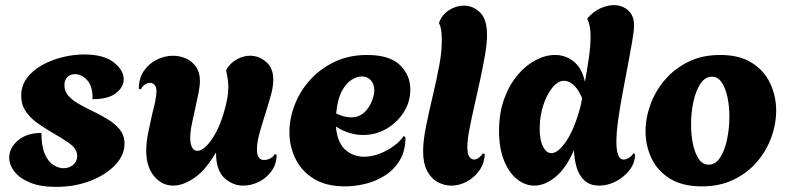

<svg xmlns="http://www.w3.org/2000/svg" viewBox="-20 -722 3084 751"><path d="M200 9Q138 9 97 -8Q56 -25 36 -51.5Q16 -78 16 -105Q16 -143 50 -172.5Q84 -202 142 -202Q142 -151 155 -120.5Q168 -90 188.5 -77Q209 -64 228 -64Q251 -64 266.5 -77.5Q282 -91 282 -111Q282 -139 253 -160Q224 -181 178 -207Q155 -221 128 -239.5Q101 -258 82 -284.5Q63 -311 63 -348Q63 -387 85.5 -417Q108 -447 145 -467.5Q182 -488 225 -498.5Q268 -509 309 -509Q386 -509 425 -478Q464 -447 464 -412Q464 -382 434 -358Q404 -334 342 -334Q343 -385 321 -408.5Q299 -432 274 -432Q256 -432 244 -421Q232 -410 232 -389Q232 -365 247.5 -347.5Q263 -330 286.5 -316.5Q310 -303 335 -291Q369 -275 399 -257Q429 -239 448 -216Q467 -193 467 -160Q467 -115 430.5 -76.5Q394 -38 333 -14.5Q272 9 200 9Z M658 4Q613 4 582.5 -33Q552 -70 552 -132Q552 -166 560 -205Q568 -244 576 -279Q583 -305 587.5 -327.5Q592 -350 592 -364Q592 -382 584.5 -390Q577 -398 567 -398Q557 -398 547 -391.5Q537 -385 531 -372L523 -375Q523 -416 543 -445Q563 -474 594 -489Q625 -504 657 -504Q683 -504 707 -493.5Q731 -483 746.5 -461Q762 -439 762 -406Q762 -386 756.5 -358Q751 -330 744 -300Q737 -269 730.5 -237.5Q724 -206 724 -182Q724 -160 731 -146Q738 -132 752 -132Q778 -132 810.5 -180Q843 -228 863 -309Q867 -325 870 -343Q873 -361 873 -380Q873 -395 871 -410.5Q869 -426 865 -442V-449Q881 -476 906.5 -490Q932 -504 958 -504Q993 -504 1021 -480Q1049 -456 1049 -410Q1049 -383 1039 -347.5Q1029 -312 1017 -274Q1005 -237 995 -201Q985 -165 985 -137Q985 -96 1014 -96Q1022 -96 1033.5 -100.5Q1045 -105 1055 -119L1062 -117Q1062 -81 1042.5 -53.5Q1023 -26 993 -11Q963 4 931 4Q890 4 857.5 -26Q825 -56 825 -124V-126Q784 -56 740 -26Q696 4 658 4Z M1329 7Q1256 7 1208 -22.5Q1160 -52 1136 -100.5Q1112 -149 1112 -205Q1112 -258 1132.5 -311.5Q1153 -365 1192.5 -409Q1232 -453 1288.5 -480Q1345 -507 1416 -507Q1504 -507 1544.5 -467.5Q1585 -428 1585 -372Q1585 -324 1559.5 -283.5Q1534 -243 1492 -218.5Q1450 -194 1400 -194Q1374 -194 1347 -202Q1320 -210 1294 -227Q1299 -165 1330 -137Q1361 -109 1404 -109Q1434 -109 1464 -120.5Q1494 -132 1519.5 -150.5Q1545 -169 1559 -190L1566 -185Q1566 -133 1544.5 -96.5Q1523 -60 1488 -37Q1453 -14 1411.5 -3.5Q1370 7 1329 7ZM1352 -263Q1384 -263 1404 -281.5Q1424 -300 1434 -325Q1444 -350 1444 -369Q1444 -392 1431 -407.5Q1418 -423 1395 -423Q1377 -423 1355.5 -410Q1334 -397 1317 -365.5Q1300 -334 1295 -278Q1327 -263 1352 -263Z M1745 4Q1718 4 1692.5 -9.5Q1667 -23 1651 -53Q1635 -83 1635 -130Q1635 -172 1646.5 -228.5Q1658 -285 1672.5 -346Q1687 -407 1698 -465Q1709 -523 1708 -568Q1708 -611 1698 -629L1697 -632Q1708 -664 1736 -682Q1764 -700 1795 -700Q1830 -700 1857.5 -673.5Q1885 -647 1885 -585Q1885 -552 1877 -506.5Q1869 -461 1858 -409.5Q1847 -358 1835.5 -308Q1824 -258 1816 -216Q1808 -174 1808 -147Q1808 -119 1816 -108.5Q1824 -98 1834 -98Q1845 -98 1855 -106.5Q1865 -115 1868 -122L1876 -120Q1875 -84 1855.5 -56Q1836 -28 1806.5 -12Q1777 4 1745 4Z M2070 4Q2034 4 2002.5 -21Q1971 -46 1951.5 -94Q1932 -142 1932 -210Q1932 -280 1952 -335Q1972 -390 2004.5 -428.5Q2037 -467 2075.5 -487Q2114 -507 2151 -507Q2192 -507 2224 -481.5Q2256 -456 2268 -402Q2277 -452 2283.5 -497.5Q2290 -543 2290 -578Q2290 -624 2278 -645V-651Q2301 -677 2328.5 -689.5Q2356 -702 2381 -702Q2414 -702 2437 -681.5Q2460 -661 2460 -623Q2460 -602 2453 -561Q2446 -520 2436 -467.5Q2426 -415 2415.5 -359.5Q2405 -304 2398 -253.5Q2391 -203 2391 -166Q2391 -135 2397.5 -116.5Q2404 -98 2419 -98Q2430 -98 2441.5 -105.5Q2453 -113 2457 -123L2464 -118Q2464 -85 2443 -57.5Q2422 -30 2390 -13Q2358 4 2324 4Q2287 4 2265.5 -16.5Q2244 -37 2235 -69Q2226 -101 2225 -135Q2194 -63 2152.5 -29.5Q2111 4 2070 4ZM2137 -123Q2163 -123 2195 -170Q2227 -217 2251 -307L2257 -338Q2241 -375 2222.5 -390.5Q2204 -406 2187 -406Q2162 -406 2140 -378.5Q2118 -351 2104.5 -308.5Q2091 -266 2091 -219Q2091 -174 2104 -148.5Q2117 -123 2137 -123Z M2725 7Q2650 7 2601 -23Q2552 -53 2528.5 -102.5Q2505 -152 2505 -208Q2505 -261 2524.5 -314Q2544 -367 2581.5 -410.5Q2619 -454 2673 -480.5Q2727 -507 2797 -507Q2872 -507 2920.5 -476.5Q2969 -446 2992.5 -396Q3016 -346 3016 -289Q3016 -237 2997 -184.5Q2978 -132 2940.5 -88.5Q2903 -45 2849 -19Q2795 7 2725 7ZM2752 -78Q2779 -78 2797 -106Q2815 -134 2824 -177.5Q2833 -221 2833 -266Q2833 -306 2825.5 -341.5Q2818 -377 2803 -399.5Q2788 -422 2764 -422Q2738 -422 2719.5 -394Q2701 -366 2692 -323Q2683 -280 2683 -234Q2683 -194 2690.5 -158.5Q2698 -123 2713 -100.5Q2728 -78 2752 -78Z"/></svg>

Font: Agbalumo
Style: Regular
Weight: 400
Designer: Raphael Alegbeleye
Foundry: Sorkin Type Co.
Version: Version 1.000; ttfautohint (v1.8.4)